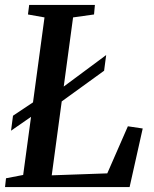

<svg xmlns="http://www.w3.org/2000/svg" viewBox="-24 -763 628 783"><path d="M-3.5 0 0.5 -36 70.5 -49.5 157.5 -692 90 -704 95 -743H363L359.5 -704L274 -692L187 -48L413.5 -56L497.5 -248L558 -239L504.5 0ZM21 -230 29 -291 148 -370.5 186 -373 409 -538.5 400.5 -474.5 190.5 -322.5 151.5 -320.5Z"/></svg>

Font: Merriweather 48pt Medium
Style: Italic
Weight: 500
Italic angle: -7.8°
Version: Version 2.101